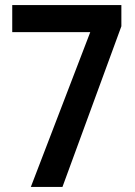

<svg xmlns="http://www.w3.org/2000/svg" viewBox="-20 -784 530 753"><path d="M101 -51 334 -658H28V-764H456V-681L225 -51Z"/></svg>

Font: Noto Sans Tamil UI Condensed SemiBold
Style: Regular
Weight: 600
Width: 3
Designer: Jelle Bosma - Monotype Design Team
Foundry: Monotype Imaging Inc.
Version: Version 2.004; ttfautohint (v1.8.4.7-5d5b)